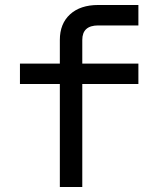

<svg xmlns="http://www.w3.org/2000/svg" viewBox="-20 -750 640 770"><path d="M220 0V-413H60V-495H220V-590Q220 -655 261 -692.5Q302 -730 374 -730H535V-648H374Q310 -648 310 -590V-495H535V-413H310V0Z"/></svg>

Font: JetBrainsMono NF
Style: Regular
Weight: 400
Designer: Philipp Nurullin, Konstantin Bulenkov
Foundry: JetBrains
Version: Version 2.251; ttfautohint (v1.8.3);Nerd Fonts 2.2.2